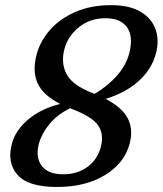

<svg xmlns="http://www.w3.org/2000/svg" viewBox="-20 -732 647 764"><path d="M206 12Q91.5 12 49.2 -36.8Q7 -85.5 27.5 -161Q42 -214.5 92.8 -257Q143.5 -299.5 219.5 -318.5Q150.5 -353.5 129.2 -402Q108 -450.5 126 -516.5Q140.5 -569.5 180 -614Q219.5 -658.5 281 -685Q342.5 -711.5 422 -711.5Q495.5 -711.5 539.8 -685Q584 -658.5 599.2 -614.5Q614.5 -570.5 600 -517.5Q583 -455.5 531.5 -409.2Q480 -363 400.5 -338.5Q467 -304 489 -259.8Q511 -215.5 495.5 -159Q474.5 -82 397.2 -35Q320 12 206 12ZM351 -360.5Q354 -359.5 356.5 -358.5Q407.5 -388.5 444.5 -430Q481.5 -471.5 494 -519Q511.5 -586.5 485.8 -623Q460 -659.5 400 -659.5Q338.5 -659.5 294.5 -624.2Q250.5 -589 236.5 -537.5Q221.5 -481.5 245 -436.8Q268.5 -392 351 -360.5ZM135 -161Q120.5 -107 145.5 -72.8Q170.5 -38.5 231.5 -38.5Q287.5 -38.5 327.5 -67.5Q367.5 -96.5 381 -146.5Q394.5 -196.5 371.2 -232Q348 -267.5 263.5 -299.5Q261.5 -300.5 259.5 -301.5Q207.5 -276 176.8 -238.5Q146 -201 135 -161Z"/></svg>

Font: Fraunces 72pt S100
Style: Italic
Weight: 400
Italic angle: -16°
Version: Version 1.000; ttfautohint (v1.8.3)